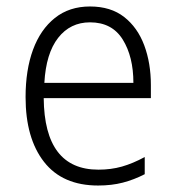

<svg xmlns="http://www.w3.org/2000/svg" viewBox="-20 -563 540 593"><path d="M283 10Q173 10 116 -63Q59 -136 59 -263Q59 -347 82 -409.5Q105 -472 149.5 -507.5Q194 -543 258 -543Q322 -543 363.5 -510.5Q405 -478 425.5 -423Q446 -368 446 -300V-260H115Q117 -39 284 -39Q323 -39 356.5 -48.5Q390 -58 427 -78V-25Q394 -8 359.5 1Q325 10 283 10ZM392 -307Q392 -388 359 -441Q326 -494 258 -494Q197 -494 159.5 -446Q122 -398 117 -307Z"/></svg>

Font: Noto Sans Mono ExtraCondensed Light
Style: Regular
Weight: 300
Width: 2
Designer: Monotype Design Team
Foundry: Monotype Imaging Inc.
Version: Version 2.014; ttfautohint (v1.8.4.7-5d5b)